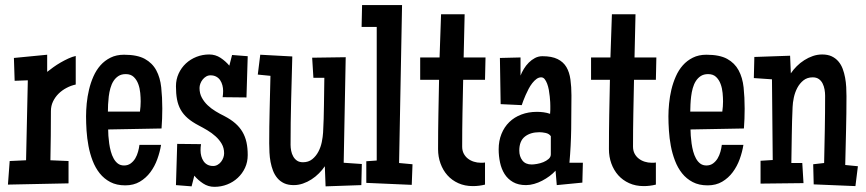

<svg xmlns="http://www.w3.org/2000/svg" viewBox="-20 -723 3406 755"><path d="M277.8 -390.6Q259.3 -386.7 241.7 -377.4Q224.1 -368.2 210.4 -354.7Q196.8 -341.3 188.5 -324Q180.2 -306.6 180.2 -286.1Q180.2 -237.3 179.7 -189.5Q179.2 -141.6 178.2 -92.8L249.5 -89.8V-2L11.2 2.9L18.1 -89.8L82.5 -92.8L89.4 -407.2L37.6 -405.3L34.7 -495.1L165.5 -507.8V-440.4Q175.8 -448.7 189.5 -458.5Q203.1 -468.3 218.3 -477.1Q233.4 -485.8 248.8 -492.9Q264.2 -500 277.8 -502.9Z M618.2 -295.9Q618.2 -255.9 615.2 -217.8L405.3 -213.9Q405.3 -203.6 406.2 -189.2Q407.2 -174.8 409.4 -158.9Q411.6 -143.1 415.8 -127.7Q419.9 -112.3 426.8 -99.9Q433.6 -87.4 443.6 -79.8Q453.6 -72.3 467.8 -72.3Q482.9 -72.3 493.9 -80.3Q504.9 -88.4 512 -100.3Q519 -112.3 522.9 -126.5Q526.9 -140.6 528.3 -153.3H613.3Q608.9 -125.5 598.6 -97.2Q588.4 -68.8 571.3 -45.9Q554.2 -22.9 529.8 -8.5Q505.4 5.9 472.7 5.9Q438.5 5.9 413.8 -7.1Q389.2 -20 372.1 -41.5Q355 -63 344.2 -91.1Q333.5 -119.1 327.9 -149.2Q322.3 -179.2 320.3 -209.5Q318.4 -239.7 318.4 -265.6Q318.4 -289.1 321 -316.4Q323.7 -343.8 330.1 -370.6Q336.4 -397.5 347.4 -422.4Q358.4 -447.3 375 -466.1Q391.6 -484.9 414.6 -496.3Q437.5 -507.8 467.8 -507.8Q519.5 -507.8 549.3 -491.5Q579.1 -475.1 594.5 -446.5Q609.9 -418 614 -379.2Q618.2 -340.3 618.2 -295.9ZM533.2 -324.2Q533.2 -338.9 531.5 -357.4Q529.8 -376 523.7 -392.6Q517.6 -409.2 505.9 -420.4Q494.1 -431.6 474.6 -431.6Q457.5 -431.6 445.8 -424.1Q434.1 -416.5 426.3 -404.3Q418.5 -392.1 414.1 -376.2Q409.7 -360.4 407.7 -344Q405.8 -327.6 405 -312Q404.3 -296.4 404.3 -284.2H530.3Q533.2 -304.7 533.2 -324.2Z M954.1 -113.3Q954.1 -85.9 943.6 -63.2Q933.1 -40.5 915 -23.7Q897 -6.8 873.3 2.4Q849.6 11.7 823.2 11.7Q798.8 11.7 778.8 -1.5Q758.8 -14.6 744.1 -32.2L733.4 9.8L671.9 4.9L676.8 -157.2L770.5 -156.2Q769.5 -150.4 769 -144Q768.6 -137.7 768.6 -131.8Q768.6 -120.1 771.5 -109.1Q774.4 -98.1 780.3 -89.4Q786.1 -80.6 795.7 -75.4Q805.2 -70.3 818.4 -70.3Q827.6 -70.3 835.7 -75Q843.8 -79.6 849.4 -86.9Q855 -94.2 858.2 -103Q861.3 -111.8 861.3 -120.1Q861.3 -141.1 851.8 -157.5Q842.3 -173.8 827.6 -187Q813 -200.2 795.4 -210.7Q777.8 -221.2 761.7 -229.5Q735.4 -243.2 718 -258.3Q700.7 -273.4 690.4 -291.7Q680.2 -310.1 676 -332.5Q671.9 -355 671.9 -383.8Q671.9 -410.6 682.4 -433.6Q692.9 -456.5 710.9 -473.4Q729 -490.2 752.7 -499.5Q776.4 -508.8 802.7 -508.8Q827.1 -508.8 847.2 -495.6Q867.2 -482.4 881.8 -464.8L892.6 -506.8L954.1 -502L949.2 -339.8L855.5 -340.8Q856.4 -346.7 856.9 -353Q857.4 -359.4 857.4 -365.2Q857.4 -377 854.5 -387.9Q851.6 -398.9 845.7 -407.7Q839.8 -416.5 830.3 -421.6Q820.8 -426.8 807.6 -426.8Q798.3 -426.8 790.5 -422.1Q782.7 -417.5 776.9 -410.2Q771 -402.8 767.8 -394Q764.6 -385.3 764.6 -377Q764.6 -355.5 773.7 -338.9Q782.7 -322.3 796.6 -309.1Q810.5 -295.9 827.9 -285.4Q845.2 -274.9 862.3 -266.6Q887.7 -253.4 905 -238.3Q922.4 -223.1 933.3 -204.6Q944.3 -186 949.2 -163.6Q954.1 -141.1 954.1 -113.3Z M1402.8 -78.1 1400.9 4.9 1260.3 9.8 1257.3 -69.3Q1247.6 -54.7 1234.1 -41.3Q1220.7 -27.8 1204.8 -17.6Q1189 -7.3 1171.1 -1.2Q1153.3 4.9 1135.3 4.9Q1112.8 4.9 1097.2 -2.4Q1081.5 -9.8 1070.8 -22.5Q1060.1 -35.2 1053.7 -51.5Q1047.4 -67.9 1043.9 -86.2Q1040.5 -104.5 1039.6 -123.3Q1038.6 -142.1 1038.6 -159.2Q1038.6 -225.6 1040.3 -291.7Q1042 -357.9 1043.5 -424.8L993.7 -429.7L1003.4 -507.8L1129.4 -501Q1127 -413.1 1124.8 -327.1Q1122.6 -241.2 1122.6 -153.3Q1122.6 -142.1 1125 -129.9Q1127.4 -117.7 1133.1 -107.7Q1138.7 -97.7 1147.9 -91.3Q1157.2 -85 1171.4 -85Q1192.9 -85 1207.8 -96.9Q1222.7 -108.9 1231.9 -126.5Q1241.2 -144 1245.4 -164.6Q1249.5 -185.1 1250.5 -202.1Q1253.4 -255.9 1253.9 -309.6Q1254.4 -363.3 1255.4 -417H1212.4L1207.5 -496.1L1339.4 -498L1331.5 -83Z M1602.1 -77.1 1599.1 3.9 1420.4 -3.9V-88.9L1461.4 -91.8V-617.2H1401.9L1403.8 -703.1H1561L1549.3 -82Z M1889.2 -497.1 1887.2 -409.2H1801.3Q1799.8 -343.8 1798.6 -278.3Q1797.4 -212.9 1797.4 -146.5Q1797.4 -130.9 1803.5 -119.1Q1809.6 -107.4 1819.8 -99.4Q1830.1 -91.3 1843.3 -87.2Q1856.4 -83 1870.6 -83Q1875 -83 1878.9 -83Q1882.8 -83 1887.2 -84V2.9Q1863.8 8.8 1839.4 8.8Q1807.6 8.8 1782.2 -2.7Q1756.8 -14.2 1739.3 -33.9Q1721.7 -53.7 1712.2 -80.1Q1702.6 -106.4 1702.6 -136.7Q1702.6 -205.1 1703.9 -272.9Q1705.1 -340.8 1706.5 -409.2H1632.3V-497.1H1708.5L1714.4 -667H1807.1L1803.2 -497.1Z M2272 -83 2270 -4.9 2169.4 4.9 2164.6 -51.8Q2154.3 -40.5 2140.9 -30.5Q2127.4 -20.5 2112.1 -12.5Q2096.7 -4.4 2080.3 0.2Q2064 4.9 2048.3 4.9Q2018.1 4.9 1997.3 -7.1Q1976.6 -19 1964.1 -38.8Q1951.7 -58.6 1946.3 -84Q1940.9 -109.4 1940.9 -135.7Q1940.9 -168.9 1951.9 -196.3Q1962.9 -223.6 1982.7 -242.9Q2002.4 -262.2 2030.3 -272.7Q2058.1 -283.2 2091.3 -283.2Q2104.5 -283.2 2117.4 -281.5Q2130.4 -279.8 2143.1 -275.4Q2144 -283.7 2144 -291Q2144 -298.3 2144 -306.6Q2144 -311 2143.6 -321Q2143.1 -331.1 2141.8 -343.5Q2140.6 -356 2138.2 -369.4Q2135.7 -382.8 2131.6 -393.8Q2127.4 -404.8 2121.8 -411.9Q2116.2 -418.9 2107.9 -418.9Q2098.6 -418.9 2089.8 -412.6Q2081.1 -406.2 2073.2 -396.2Q2065.4 -386.2 2058.8 -373.8Q2052.2 -361.3 2046.9 -349.1Q2041.5 -336.9 2037.6 -326.4Q2033.7 -315.9 2031.7 -309.6L1948.7 -313.5L1945.8 -495.1L2026.9 -497.1V-425.8Q2031.7 -438.5 2040 -452.1Q2048.3 -465.8 2059.3 -476.8Q2070.3 -487.8 2083.7 -494.9Q2097.2 -502 2112.8 -502Q2149.9 -502 2172.6 -490.7Q2195.3 -479.5 2207.3 -459.2Q2219.2 -439 2223.1 -410.4Q2227.1 -381.8 2227.1 -347.7Q2227.1 -281.2 2226.1 -215.3Q2225.1 -149.4 2219.2 -83ZM2146 -116.2V-187.5Q2139.2 -197.3 2125.7 -200.2Q2112.3 -203.1 2101.1 -203.1Q2065.9 -203.1 2043.9 -185.8Q2022 -168.5 2022 -130.9Q2022 -107.9 2034.2 -92Q2046.4 -76.2 2070.8 -76.2Q2078.6 -76.2 2091.6 -78.4Q2104.5 -80.6 2116.5 -85.4Q2128.4 -90.3 2137.2 -97.9Q2146 -105.5 2146 -116.2Z M2561 -497.1 2559.1 -409.2H2473.1Q2471.7 -343.8 2470.5 -278.3Q2469.2 -212.9 2469.2 -146.5Q2469.2 -130.9 2475.3 -119.1Q2481.4 -107.4 2491.7 -99.4Q2502 -91.3 2515.1 -87.2Q2528.3 -83 2542.5 -83Q2546.9 -83 2550.8 -83Q2554.7 -83 2559.1 -84V2.9Q2535.6 8.8 2511.2 8.8Q2479.5 8.8 2454.1 -2.7Q2428.7 -14.2 2411.1 -33.9Q2393.6 -53.7 2384 -80.1Q2374.5 -106.4 2374.5 -136.7Q2374.5 -205.1 2375.7 -272.9Q2377 -340.8 2378.4 -409.2H2304.2V-497.1H2380.4L2386.2 -667H2479L2475.1 -497.1Z M2908.2 -295.9Q2908.2 -255.9 2905.3 -217.8L2695.3 -213.9Q2695.3 -203.6 2696.3 -189.2Q2697.3 -174.8 2699.5 -158.9Q2701.7 -143.1 2705.8 -127.7Q2710 -112.3 2716.8 -99.9Q2723.6 -87.4 2733.6 -79.8Q2743.7 -72.3 2757.8 -72.3Q2772.9 -72.3 2783.9 -80.3Q2794.9 -88.4 2802 -100.3Q2809.1 -112.3 2813 -126.5Q2816.9 -140.6 2818.4 -153.3H2903.3Q2898.9 -125.5 2888.7 -97.2Q2878.4 -68.8 2861.3 -45.9Q2844.2 -22.9 2819.8 -8.5Q2795.4 5.9 2762.7 5.9Q2728.5 5.9 2703.9 -7.1Q2679.2 -20 2662.1 -41.5Q2645 -63 2634.3 -91.1Q2623.5 -119.1 2617.9 -149.2Q2612.3 -179.2 2610.4 -209.5Q2608.4 -239.7 2608.4 -265.6Q2608.4 -289.1 2611.1 -316.4Q2613.8 -343.8 2620.1 -370.6Q2626.5 -397.5 2637.5 -422.4Q2648.4 -447.3 2665 -466.1Q2681.6 -484.9 2704.6 -496.3Q2727.5 -507.8 2757.8 -507.8Q2809.6 -507.8 2839.4 -491.5Q2869.1 -475.1 2884.5 -446.5Q2899.9 -418 2904.1 -379.2Q2908.2 -340.3 2908.2 -295.9ZM2823.2 -324.2Q2823.2 -338.9 2821.5 -357.4Q2819.8 -376 2813.7 -392.6Q2807.6 -409.2 2795.9 -420.4Q2784.2 -431.6 2764.6 -431.6Q2747.6 -431.6 2735.8 -424.1Q2724.1 -416.5 2716.3 -404.3Q2708.5 -392.1 2704.1 -376.2Q2699.7 -360.4 2697.8 -344Q2695.8 -327.6 2695.1 -312Q2694.3 -296.4 2694.3 -284.2H2820.3Q2823.2 -304.7 2823.2 -324.2Z M3353.5 -69.3 3343.8 8.8 3179.7 2 3177.7 -77.1 3220.7 -82Q3222.2 -148.4 3223.4 -214.4Q3224.6 -280.3 3224.6 -346.7Q3224.6 -358.4 3222.4 -371.1Q3220.2 -383.8 3214.8 -394.5Q3209.5 -405.3 3200 -412.1Q3190.4 -418.9 3175.8 -418.9Q3154.3 -418.9 3139.4 -407Q3124.5 -395 3115.2 -377.4Q3106 -359.9 3101.6 -339.4Q3097.2 -318.8 3096.7 -301.8Q3094.2 -246.6 3093.5 -191.9Q3092.8 -137.2 3091.8 -82H3134.8L3139.6 -2.9L2970.7 -1V-90.8L3018.6 -93.8L3015.6 -411.1L2944.3 -416L2946.3 -499L3086.9 -503.9L3089.8 -434.6Q3099.6 -449.2 3113 -462.6Q3126.5 -476.1 3142.6 -486.3Q3158.7 -496.6 3176.5 -502.7Q3194.3 -508.8 3212.9 -508.8Q3234.9 -508.8 3250.5 -501.5Q3266.1 -494.1 3276.9 -481.4Q3287.6 -468.8 3293.7 -452.4Q3299.8 -436 3303.2 -417.7Q3306.6 -399.4 3307.6 -380.6Q3308.6 -361.8 3308.6 -344.7Q3308.6 -276.9 3306.9 -209.5Q3305.2 -142.1 3303.7 -74.2Z"/></svg>

Font: Maiden Orange
Style: Regular
Weight: 400
Designer: Astigmatic (AOETI)
Foundry: Astigmatic (AOETI)
Version: Version 1.001